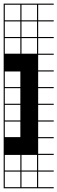

<svg xmlns="http://www.w3.org/2000/svg" viewBox="-20 -747 313 1046"><path d="M272.7 278.8H0V187.9H6.1V272.7H90.9V187.9H97V272.7H181.8V187.9H0V-727.3H272.7V-721.2H187.9V-636.4H272.7V-630.3H187.9V-545.5H272.7V-539.4H187.9V-454.5H272.7V-448.5H187.9V-363.6H272.7V-357.6H187.9V-272.7H272.7V-266.7H187.9V-181.8H272.7V-175.8H187.9V-90.9H272.7V-84.8H187.9V0H272.7V6.1H187.9V90.9H272.7V97H187.9V181.8H272.7V187.9H187.9V272.7H272.7ZM90.9 -636.4V-721.2H6.1V-636.4ZM97 -636.4H181.8V-721.2H97ZM97 -545.5H181.8V-630.3H97ZM6.1 -545.5H90.9V-630.3H6.1ZM97 -454.5H181.8V-539.4H97ZM6.1 -454.5H90.9V-539.4H6.1ZM6.1 -272.7H90.9V-357.6H6.1ZM6.1 -181.8H90.9V-266.7H6.1ZM6.1 -90.9H90.9V-175.8H6.1ZM6.1 0H90.9V-84.8H6.1ZM97 181.8H181.8V97H97ZM6.1 181.8H90.9V97H6.1Z"/></svg>

Font: Micro 5 Charted
Style: Regular
Weight: 400
Designer: Sarah Cadigan-Fried
Version: Version 1.000; ttfautohint (v1.8.4.7-5d5b)